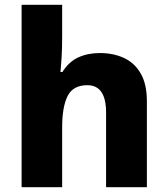

<svg xmlns="http://www.w3.org/2000/svg" viewBox="-20 -780 699 800"><path d="M239 -628Q239 -575 236.5 -538Q234 -501 232 -480H240Q267 -523 306.5 -541Q346 -559 396 -559Q452 -559 496.5 -538.5Q541 -518 566.5 -473.5Q592 -429 592 -358V0H422V-311Q422 -425 344 -425Q284 -425 261.5 -379.5Q239 -334 239 -250V0H70V-760H239Z"/></svg>

Font: Noto Sans Meetei Mayek ExtraBold
Style: Regular
Weight: 800
Designer: Monotype Design Team and Neelakash Kshetrimayum
Foundry: Monotype Imaging Inc.
Version: Version 2.002; ttfautohint (v1.8.4.7-5d5b)